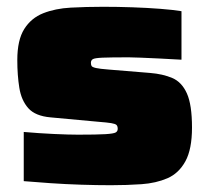

<svg xmlns="http://www.w3.org/2000/svg" viewBox="-20 -538 618 566"><path d="M307 8Q266 8 219.5 6.5Q173 5 129 2Q85 -1 50 -4V-149Q73 -147 95.5 -145.5Q118 -144 139.5 -143Q161 -142 179 -141.5Q197 -141 210 -141Q266 -141 290.5 -142.5Q315 -144 321 -147.5Q327 -151 327 -158Q327 -166 323.5 -169.5Q320 -173 308 -175Q296 -177 270 -179L129 -192Q84 -196 63.5 -219Q43 -242 37 -279Q31 -316 31 -361Q31 -420 51.5 -452.5Q72 -485 107.5 -499Q143 -513 188.5 -515.5Q234 -518 284 -518Q326 -518 370 -516.5Q414 -515 452.5 -512Q491 -509 515 -505V-362Q482 -364 450.5 -365.5Q419 -367 395 -368Q371 -369 360 -369Q306 -369 282.5 -368Q259 -367 253.5 -363.5Q248 -360 248 -353Q248 -347 250 -343.5Q252 -340 263 -337.5Q274 -335 300 -333L422 -323Q460 -320 488 -308Q516 -296 531 -262.5Q546 -229 546 -162Q546 -98 526.5 -62.5Q507 -27 473.5 -12.5Q440 2 397 5Q354 8 307 8Z"/></svg>

Font: Saira Expanded Black
Style: Regular
Weight: 900
Width: 7
Designer: Hector Gatti with collaboration of the Omnibus-Type team
Foundry: Omnibus-Type
Version: Version 1.101